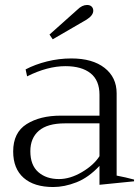

<svg xmlns="http://www.w3.org/2000/svg" viewBox="-20 -742 563 772"><path d="M179 -603 291 -703Q310 -722 330 -722Q342 -722 348.5 -715.5Q355 -709 355 -699Q355 -680 328 -663L192 -584ZM33 -133Q33 -209 87 -243Q141 -277 224 -277H380V-361Q380 -419 344 -447.5Q308 -476 243 -476Q171 -476 89 -435L83 -463Q121 -483 169 -495Q217 -507 267 -507Q352 -507 400.5 -469Q449 -431 449 -367V-36Q486 -29 519 -20V-13L380 1V-75Q336 -28 287.5 -9Q239 10 194 10Q117 10 75 -27Q33 -64 33 -133ZM380 -114V-246H241Q171 -246 136.5 -216.5Q102 -187 102 -134Q102 -78 134 -50Q166 -22 217 -22Q262 -22 309.5 -50Q357 -78 380 -114Z"/></svg>

Font: Trirong Light
Style: Regular
Weight: 300
Designer: Katatrad Team
Foundry: CadsonDemak
Version: Version 1.001